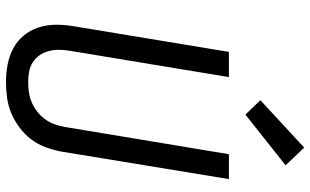

<svg xmlns="http://www.w3.org/2000/svg" viewBox="-217 -809 1034 640"><g transform="rotate(90 300.0 -489.0)"><path d="M253 8Q223 8 194.5 2.5Q166 -3 141.5 -16Q117 -29 99 -50.5Q81 -72 72 -99Q63 -126 62.5 -155.5Q62 -185 67 -215L153 -735H237L149 -203Q146 -185 146 -167.5Q146 -150 150.5 -133.5Q155 -117 164.5 -103.5Q174 -90 188 -81Q202 -72 219 -69Q236 -66 254 -66Q271 -66 288 -68.5Q305 -71 321.5 -78Q338 -85 352.5 -96.5Q367 -108 377.5 -122.5Q388 -137 394 -153.5Q400 -170 403 -187L494 -735H577L485 -175Q480 -149 470.5 -123.5Q461 -98 444.5 -76Q428 -54 405 -37Q382 -20 357 -9.5Q332 1 305.5 4.5Q279 8 253 8ZM362 -790 314 -840 472 -986 531 -924Z"/></g></svg>

Font: Iosevka Curly Extended
Style: Italic
Weight: 400
Width: 7
Italic angle: -9°
Monospace: yes
Designer: Belleve Invis
Foundry: Belleve Invis
Version: Version 11.1.0; ttfautohint (v1.8.3)